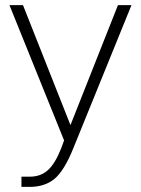

<svg xmlns="http://www.w3.org/2000/svg" viewBox="-20 -536 552 752"><path d="M64 196V156H97Q139 156 167.5 130.5Q196 105 220 44L231 14L17 -516H70L256 -46L442 -516H495L267 45Q232 132 194 164Q156 196 96 196Z"/></svg>

Font: Creato Display Light
Style: Regular
Weight: 300
Version: Version 1.000